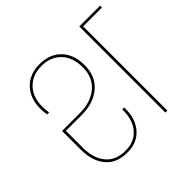

<svg xmlns="http://www.w3.org/2000/svg" viewBox="-177 -953 1167 1167"><g transform="rotate(-45 406.0 -370.0)"><path d="M299 9Q206 9 158 -49Q110 -107 110 -205V-365H263Q357 -365 415 -414Q473 -463 473 -550Q473 -635 426 -684Q379 -733 300 -733Q223 -733 176 -684.5Q129 -636 129 -553Q129 -530 134 -500H117Q112 -530 112 -553Q112 -642 163 -695.5Q214 -749 300 -749Q387 -749 438.5 -696Q490 -643 490 -550Q490 -455 427 -402Q364 -349 263 -349H127V-204Q127 -114 170.5 -60.5Q214 -7 299 -7Q374 -7 417.5 -56.5Q461 -106 461 -188V-199H478V-188Q478 -98 429.5 -44.5Q381 9 299 9ZM633 0V-740H812V-724H650V0Z"/></g></svg>

Font: Poppins Thin
Style: Regular
Weight: 250
Designer: Ninad Kale (Devanagari), Jonny Pinhorn (Latin)
Foundry: Indian Type Foundry
Version: Version 3.200;PS 1.000;hotconv 16.6.54;makeotf.lib2.5.65590